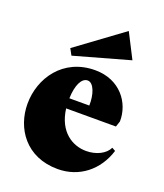

<svg xmlns="http://www.w3.org/2000/svg" viewBox="-139 -837 806 942"><g transform="rotate(20 264.0 -366.0)"><path d="M273 12C385 12 474 -58 508 -168L490 -178C473 -142 426 -119 374 -119C303 -119 226 -164 211 -282H471L481 -312C483 -409 412 -507 282 -507C114 -507 25 -372 25 -239C25 -112 107 12 273 12ZM147 -534 436 -615 370 -744 129 -567ZM209 -334C211 -404 233 -447 264 -447C296 -447 315 -391 313 -334Z"/></g></svg>

Font: Sinistre Bold
Style: Regular
Weight: 900
Designer: Jules Durand
Foundry: Collletttivo
Version: Version 69.420;Glyphs 3.2 (3217)